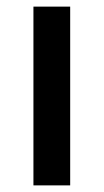

<svg xmlns="http://www.w3.org/2000/svg" viewBox="-20 -560 313 580"><path d="M192 0H81V-540H192Z"/></svg>

Font: Noto Sans Oriya Medium
Style: Regular
Weight: 500
Version: Version 2.003